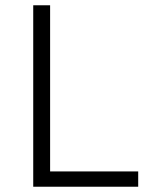

<svg xmlns="http://www.w3.org/2000/svg" viewBox="-20 -708 577 728"><path d="M106 0V-688H170V-58H504V0Z"/></svg>

Font: Saira Thin Light
Style: Regular
Weight: 300
Version: Version 1.101